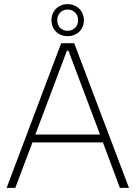

<svg xmlns="http://www.w3.org/2000/svg" viewBox="-20 -909 656 929"><path d="M307 -734C352 -734 386 -766 386 -811C386 -856 352 -889 307 -889C262 -889 229 -856 229 -811C229 -766 262 -734 307 -734ZM307 -760C278 -760 257 -781 257 -811C257 -841 278 -863 307 -863C336 -863 358 -841 358 -811C358 -781 336 -760 307 -760ZM12 0H54L137 -220H478L560 0H604L339 -700H276ZM151 -258 304 -664H311L464 -258Z"/></svg>

Font: Fixel Text ExtraLight
Style: Regular
Weight: 200
Width: 4
Designer: AlfaBravo + MacPaw
Foundry: Kyrylo Tkachov, Marchela Mozhyna, Serhii Makarenko, Maria Weinstein, Zakhar Kryvoshyya
Version: Version 1.211